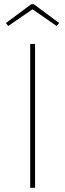

<svg xmlns="http://www.w3.org/2000/svg" viewBox="-20 -889 308 909"><path d="M146 0H123V-681H146ZM134 -845 19 -766 8 -780 128 -869H140L260 -780L248 -766Z"/></svg>

Font: FiraSans
Style: Regular
Weight: 150
Designer: Carrois Corporate & Edenspiekermann AG
Foundry: Carrois Corporate GbR & Edenspiekermann AG
Version: Version 3.106;PS 003.106;hotconv 1.0.70;makeotf.lib2.5.58329